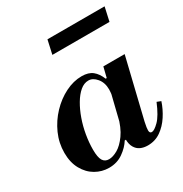

<svg xmlns="http://www.w3.org/2000/svg" viewBox="-168 -838 927 975"><g transform="rotate(-30 295.5 -350.0)"><path d="M193 11Q151 11 114.5 -10Q78 -31 55.5 -71.5Q33 -112 33 -168Q33 -226 56.5 -278.5Q80 -331 119.5 -372.5Q159 -414 207 -438Q255 -462 303 -462Q343 -462 366 -443.5Q389 -425 403 -390H410L388 -299Q389 -309 390 -317.5Q391 -326 391 -334Q391 -374 369.5 -400Q348 -426 322 -426Q296 -426 273 -406.5Q250 -387 230.5 -354Q211 -321 196.5 -280Q182 -239 174.5 -195Q167 -151 167 -110Q167 -65 178.5 -46Q190 -27 214 -27Q237 -27 265 -43Q293 -59 320 -96.5Q347 -134 364 -199L337 -70H330Q311 -39 275.5 -14Q240 11 193 11ZM420 11Q396 11 377.5 2.5Q359 -6 348 -25Q337 -44 337 -73Q337 -86 339.5 -102Q342 -118 351 -153L424 -450H549L465 -102Q461 -85 459.5 -73Q458 -61 458 -55Q458 -38 471 -38Q486 -38 513 -65Q540 -92 568 -159L591 -150Q578 -110 554 -73Q530 -36 496.5 -12.5Q463 11 420 11ZM229 -630 247 -711H582L564 -630Z"/></g></svg>

Font: Libre Bodoni SemiBold
Style: Italic
Weight: 600
Italic angle: -13°
Version: Version 2.003